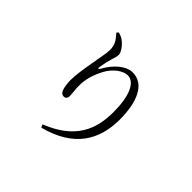

<svg xmlns="http://www.w3.org/2000/svg" viewBox="-194 -1062 1389 1389"><g transform="rotate(45 500.0 -368.0)"><path d="M371.8 51 383.3 73.6C651 3.9 743.3 -163.4 743.3 -369.8C743.3 -548.2 687.9 -676.7 568.2 -676.7C502.6 -676.7 432.7 -616.8 386.4 -533.8C375.3 -514.1 367.5 -515.1 370.6 -536C377.7 -575.5 383.9 -605.3 393.6 -637.3C400.2 -661.1 407 -675.2 407 -695.7C407 -718.3 377.9 -763.2 341.5 -788.4C327 -798.2 313.5 -804.2 293.4 -810.1L280.1 -796.8C322.1 -749.1 337 -725.2 337 -672.5C337 -618.7 288.7 -426 288.7 -317.6C288.7 -292.2 293.7 -246.3 303.7 -225.1C313.2 -205.3 324.9 -199.8 339 -199.8C355 -199.8 367 -212.5 367 -232.3C367 -264.5 360.6 -293.6 360.6 -333.6C360.6 -404.2 380.5 -462.8 413.1 -525.4C447.9 -592 511 -636.7 558.2 -636.7C628 -636.7 672.9 -539.7 672.9 -377C672.9 -197.7 614.2 -45.9 371.8 51Z"/></g></svg>

Font: Source Han Serif TW VF
Style: Regular
Weight: 250
Designer: Ryoko NISHIZUKA 西塚涼子 (kana & ideographs); Frank Grießhammer (Latin, Greek & Cyrillic); Wenlong ZHANG 张文龙 (bopomofo); San
Foundry: Adobe
Version: Version 2.002;hotconv 1.1.0;makeotfexe 2.6.0